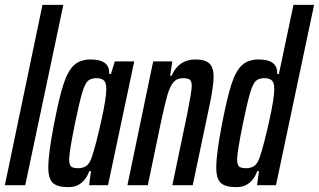

<svg xmlns="http://www.w3.org/2000/svg" viewBox="-29 -763 1314 791"><path d="M-9 0 146 -743H232L75 0Z M170 -73Q170 -131 194 -254Q215 -363 233 -417.5Q251 -472 276.5 -495Q302 -518 345 -518Q424 -518 421 -458H428L444 -510H524L416 0H338L346 -58H339Q314 8 254 8Q208 8 189 -9Q170 -26 170 -73ZM351 -121Q366 -166 387.5 -262Q409 -358 409 -397Q409 -421 399.5 -431Q390 -441 369 -441Q346 -441 333.5 -430Q321 -419 309.5 -380.5Q298 -342 280 -255Q269 -201 262.5 -162Q256 -123 256 -106Q256 -84 264 -77Q272 -70 292 -70Q315 -70 328.5 -81Q342 -92 351 -121Z M602 -510H681L672 -451H678Q707 -518 776 -518Q816 -518 833.5 -501.5Q851 -485 851 -447Q851 -415 838 -347L765 0H681L743 -297Q761 -389 761 -409Q761 -428 753 -434.5Q745 -441 725 -441Q700 -441 685.5 -424Q671 -407 661 -372.5Q651 -338 635 -264L580 0H496Z M862 -73Q862 -131 886 -254Q907 -363 925 -417.5Q943 -472 968.5 -495Q994 -518 1037 -518Q1116 -518 1113 -458H1120L1180 -743H1265L1108 0H1030L1038 -58H1031Q1006 8 946 8Q900 8 881 -9Q862 -26 862 -73ZM1043 -121Q1058 -166 1079.5 -262Q1101 -358 1101 -397Q1101 -421 1091.5 -431Q1082 -441 1061 -441Q1038 -441 1025.5 -430Q1013 -419 1001.5 -380.5Q990 -342 972 -255Q961 -201 954.5 -162Q948 -123 948 -106Q948 -84 956 -77Q964 -70 984 -70Q1007 -70 1020.5 -81Q1034 -92 1043 -121Z"/></svg>

Font: Saira Ultra Condensed SemiBold
Style: Italic
Weight: 600
Width: 1
Italic angle: -12°
Designer: Hector Gatti with collaboration of the Omnibus-Type team
Foundry: Omnibus-Type
Version: Version 1.001; ttfautohint (v1.8)